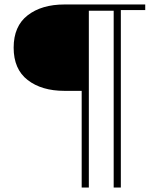

<svg xmlns="http://www.w3.org/2000/svg" viewBox="-20 -702 687 858"><path d="M520 136H488V-682H629V-657H520ZM268 -296Q166 -296 103.5 -344.5Q41 -393 41 -489Q41 -585 103.5 -633.5Q166 -682 268 -682H488V-654H377V-296ZM377 136H345V-667H377Z"/></svg>

Font: Montagu Slab 144pt ExtraLight
Style: Regular
Weight: 250
Version: Version 1.000